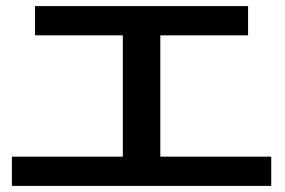

<svg xmlns="http://www.w3.org/2000/svg" viewBox="-20 -691 934 630"><path d="M19 -177H383V-575H95V-671H794V-575H506V-177H870V-81H19Z"/></svg>

Font: 카카오 큰글씨 ExtraBold
Style: Regular
Weight: 800
Designer: Park Young-rak; Lee Sang-min; Kim Jung-jin; Min Bon; Park Min-gyu;
Foundry: Kakao Corporation
Version: Version 2.003